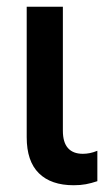

<svg xmlns="http://www.w3.org/2000/svg" viewBox="-20 -538 331 568"><path d="M198 10Q131 10 95 -25.5Q59 -61 59 -132V-518H166V-151Q166 -117 181 -100Q196 -83 225 -83Q235 -83 245.5 -85Q256 -87 268 -92V-2Q250 4 234 7Q218 10 198 10Z"/></svg>

Font: TikTok Sans 24pt Medium
Style: Regular
Weight: 500
Version: Version 4.000